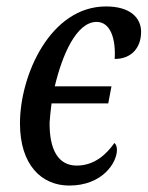

<svg xmlns="http://www.w3.org/2000/svg" viewBox="-20 -566 458 596"><path d="M195 10C297 10 343 -60 343 -101C343 -110 340 -119 335 -122C311 -88 274 -52 218 -52C161 -52 133 -101 134 -186C135 -203 137 -220 140 -245H316L326 -298H150C173 -395 217 -498 280 -498C322 -498 340 -447 336 -383C390 -383 418 -420 418 -467C418 -511 384 -546 309 -546C137 -546 42 -334 42 -183C42 -54 109 10 195 10Z"/></svg>

Font: Noto Serif ExtraCondensed
Style: Italic
Weight: 400
Width: 2
Italic angle: -12°
Designer: Monotype Design Team
Foundry: Monotype Imaging Inc.
Version: Version 2.014